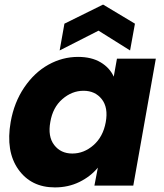

<svg xmlns="http://www.w3.org/2000/svg" viewBox="-20 -816 719 844"><path d="M26.9 -279.8Q42 -365.7 86.4 -431.4Q130.9 -497.1 192.6 -531.5Q254.4 -565.9 323.2 -565.9Q382.3 -565.9 422.4 -542Q462.4 -518.1 480 -479L494.1 -558.1H665L565.9 0H395L410.2 -79.1Q377.9 -40 329.1 -16.1Q280.3 7.8 221.2 7.8Q116.7 7.8 60.5 -71.5Q4.4 -150.9 26.9 -279.8ZM347.2 -417Q296.4 -417 254.2 -380.4Q211.9 -343.8 201.2 -279.8Q189.5 -215.8 218.3 -178.5Q247.1 -141.1 297.9 -141.1Q349.1 -141.1 391.1 -178Q433.1 -214.8 444.8 -278.8Q456.5 -342.8 427.5 -379.9Q398.4 -417 347.2 -417ZM573.2 -711.9 551.8 -594.2 413.1 -681.2 242.2 -594.2 263.2 -711.9 433.1 -795.9Z"/></svg>

Font: Poppins
Style: Bold Italic
Weight: 700
Italic angle: -10°
Designer: Ninad Kale (Devanagari), Jonny Pinhorn (Latin)
Foundry: Indian Type Foundry
Version: Version 3.200;PS 1.000;hotconv 16.6.54;makeotf.lib2.5.65590